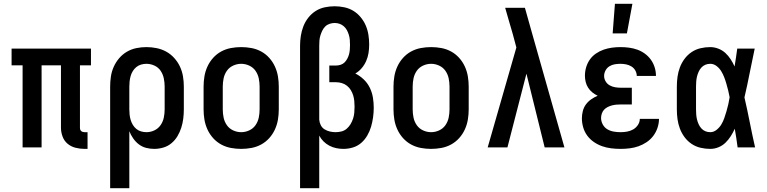

<svg xmlns="http://www.w3.org/2000/svg" viewBox="-20 -776 4040 1011"><path d="M425 8Q401 8 377.5 2Q354 -4 336 -19Q318 -34 309.5 -57Q301 -80 301 -103V-432H199V0H99V-432H41V-520H459V-432H401V-103Q401 -98 402.5 -93.5Q404 -89 407.5 -86Q411 -83 415.5 -81.5Q420 -80 425 -80H441V8Z M560 215V-320Q560 -347 564 -373.5Q568 -400 579 -424.5Q590 -449 607.5 -469.5Q625 -490 648 -503.5Q671 -517 697.5 -522.5Q724 -528 751 -528Q778 -528 805 -522.5Q832 -517 855.5 -504Q879 -491 897.5 -470.5Q916 -450 927.5 -425.5Q939 -401 943.5 -374Q948 -347 948 -320V-200Q948 -176 945 -151.5Q942 -127 934.5 -103.5Q927 -80 914.5 -59Q902 -38 883 -22Q864 -6 840 1Q816 8 792 8Q770 8 749 2.5Q728 -3 711 -16Q694 -29 681.5 -47Q669 -65 661 -85V215ZM751 -80Q773 -80 793 -89.5Q813 -99 825.5 -117Q838 -135 842.5 -156.5Q847 -178 847 -200V-320Q847 -342 842.5 -363.5Q838 -385 826 -403Q814 -421 793.5 -430.5Q773 -440 751 -440Q737 -440 723 -436Q709 -432 698 -423Q687 -414 679.5 -402Q672 -390 668 -376Q664 -362 662.5 -348Q661 -334 661 -320V-200Q661 -186 662.5 -172Q664 -158 668 -144.5Q672 -131 679.5 -118.5Q687 -106 698 -97Q709 -88 723 -84Q737 -80 751 -80Z M1250 8Q1223 8 1196 3Q1169 -2 1145 -15Q1121 -28 1102.5 -48.5Q1084 -69 1072.5 -94Q1061 -119 1056.5 -146Q1052 -173 1052 -200V-320Q1052 -347 1056.5 -374Q1061 -401 1072.5 -426Q1084 -451 1102.5 -471.5Q1121 -492 1145 -505Q1169 -518 1196 -523Q1223 -528 1250 -528Q1277 -528 1304 -523Q1331 -518 1355 -505Q1379 -492 1397.5 -471.5Q1416 -451 1427.5 -426Q1439 -401 1443.5 -374Q1448 -347 1448 -320V-200Q1448 -173 1443.5 -146Q1439 -119 1427.5 -94Q1416 -69 1397.5 -48.5Q1379 -28 1355 -15Q1331 -2 1304 3Q1277 8 1250 8ZM1250 -80Q1272 -80 1292.5 -89.5Q1313 -99 1325.5 -117Q1338 -135 1342.5 -156.5Q1347 -178 1347 -200V-320Q1347 -342 1342.5 -363.5Q1338 -385 1325.5 -403Q1313 -421 1292.5 -430.5Q1272 -440 1250 -440Q1228 -440 1207.5 -430.5Q1187 -421 1174.5 -403Q1162 -385 1157.5 -363.5Q1153 -342 1153 -320V-200Q1153 -178 1157.5 -156.5Q1162 -135 1174.5 -117Q1187 -99 1207.5 -89.5Q1228 -80 1250 -80Z M1560 215V-535Q1560 -561 1564 -587Q1568 -613 1577.5 -637.5Q1587 -662 1603.5 -683Q1620 -704 1642 -718Q1664 -732 1690 -737.5Q1716 -743 1742 -743Q1768 -743 1793.5 -737.5Q1819 -732 1840.5 -719Q1862 -706 1879 -685.5Q1896 -665 1906 -641.5Q1916 -618 1920 -592.5Q1924 -567 1924 -541Q1924 -519 1920.5 -497Q1917 -475 1908 -454.5Q1899 -434 1884.5 -417Q1870 -400 1851 -389Q1875 -377 1895 -358Q1915 -339 1927 -314.5Q1939 -290 1943.5 -263Q1948 -236 1948 -209Q1948 -184 1944.5 -158.5Q1941 -133 1934 -109Q1927 -85 1914 -62.5Q1901 -40 1882 -23.5Q1863 -7 1838.5 0.5Q1814 8 1788 8Q1769 8 1750 4Q1731 0 1714 -9Q1697 -18 1683.5 -31.5Q1670 -45 1661 -62V215ZM1747 -80Q1763 -80 1778.5 -84Q1794 -88 1806 -98.5Q1818 -109 1826 -122.5Q1834 -136 1839 -151Q1844 -166 1845.5 -182Q1847 -198 1847 -214Q1847 -229 1845.5 -244.5Q1844 -260 1839.5 -274.5Q1835 -289 1827 -302Q1819 -315 1807 -324.5Q1795 -334 1780 -338.5Q1765 -343 1750 -343H1714V-431H1750Q1762 -431 1774 -435Q1786 -439 1794.5 -447.5Q1803 -456 1809 -467.5Q1815 -479 1818 -490.5Q1821 -502 1822 -514.5Q1823 -527 1823 -539Q1823 -552 1822 -565.5Q1821 -579 1817 -592Q1813 -605 1807 -616.5Q1801 -628 1791 -637Q1781 -646 1768.5 -650.5Q1756 -655 1742 -655Q1729 -655 1715.5 -650.5Q1702 -646 1692.5 -636.5Q1683 -627 1677 -614.5Q1671 -602 1667 -589Q1663 -576 1662 -562.5Q1661 -549 1661 -535V-146Q1662 -131 1669 -117Q1676 -103 1689 -95Q1702 -87 1717 -83.5Q1732 -80 1747 -80Z M2250 8Q2223 8 2196 3Q2169 -2 2145 -15Q2121 -28 2102.5 -48.5Q2084 -69 2072.5 -94Q2061 -119 2056.5 -146Q2052 -173 2052 -200V-320Q2052 -347 2056.5 -374Q2061 -401 2072.5 -426Q2084 -451 2102.5 -471.5Q2121 -492 2145 -505Q2169 -518 2196 -523Q2223 -528 2250 -528Q2277 -528 2304 -523Q2331 -518 2355 -505Q2379 -492 2397.5 -471.5Q2416 -451 2427.5 -426Q2439 -401 2443.5 -374Q2448 -347 2448 -320V-200Q2448 -173 2443.5 -146Q2439 -119 2427.5 -94Q2416 -69 2397.5 -48.5Q2379 -28 2355 -15Q2331 -2 2304 3Q2277 8 2250 8ZM2250 -80Q2272 -80 2292.5 -89.5Q2313 -99 2325.5 -117Q2338 -135 2342.5 -156.5Q2347 -178 2347 -200V-320Q2347 -342 2342.5 -363.5Q2338 -385 2325.5 -403Q2313 -421 2292.5 -430.5Q2272 -440 2250 -440Q2228 -440 2207.5 -430.5Q2187 -421 2174.5 -403Q2162 -385 2157.5 -363.5Q2153 -342 2153 -320V-200Q2153 -178 2157.5 -156.5Q2162 -135 2174.5 -117Q2187 -99 2207.5 -89.5Q2228 -80 2250 -80Z M2548 0 2699 -526 2680 -597Q2670 -631 2660 -665.5Q2650 -700 2640 -735H2744L2776 -621L2952 0H2848L2752 -388L2652 0Z M3248 8Q3223 8 3198.5 5Q3174 2 3151 -6Q3128 -14 3107.5 -28Q3087 -42 3072.5 -61.5Q3058 -81 3051 -105Q3044 -129 3044 -153Q3044 -172 3049 -191.5Q3054 -211 3065.5 -226.5Q3077 -242 3093 -253Q3109 -264 3127 -272Q3112 -279 3099 -289.5Q3086 -300 3077 -314Q3068 -328 3064 -344.5Q3060 -361 3060 -377Q3060 -400 3066.5 -422Q3073 -444 3086 -462.5Q3099 -481 3118 -494Q3137 -507 3158.5 -514.5Q3180 -522 3202.5 -525Q3225 -528 3247 -528Q3270 -528 3292.5 -525Q3315 -522 3336 -514.5Q3357 -507 3375.5 -493.5Q3394 -480 3407 -462Q3420 -444 3427 -422Q3434 -400 3434 -377V-376H3333Q3333 -391 3325.5 -404.5Q3318 -418 3305 -426Q3292 -434 3277 -437Q3262 -440 3247 -440Q3232 -440 3217 -437.5Q3202 -435 3189 -427Q3176 -419 3168.5 -405Q3161 -391 3161 -376Q3161 -361 3169 -347.5Q3177 -334 3190.5 -326.5Q3204 -319 3219.5 -316.5Q3235 -314 3250 -314H3307V-226H3250Q3238 -226 3226 -225Q3214 -224 3202.5 -221Q3191 -218 3180 -212.5Q3169 -207 3161 -198.5Q3153 -190 3149 -178Q3145 -166 3145 -155Q3145 -137 3154 -120.5Q3163 -104 3178.5 -95Q3194 -86 3212 -83Q3230 -80 3248 -80Q3265 -80 3282 -83Q3299 -86 3314 -94.5Q3329 -103 3339 -118Q3349 -133 3349 -150H3450Q3450 -126 3442 -102.5Q3434 -79 3419.5 -60Q3405 -41 3385 -27.5Q3365 -14 3342.5 -6Q3320 2 3296 5Q3272 8 3248 8ZM3206 -600 3218 -756H3310L3281 -600Z M3720 8Q3694 8 3668.5 2Q3643 -4 3621.5 -18.5Q3600 -33 3584.5 -54Q3569 -75 3560 -99Q3551 -123 3547.5 -148.5Q3544 -174 3544 -200V-320Q3544 -346 3547.5 -371.5Q3551 -397 3560 -421Q3569 -445 3584.5 -466Q3600 -487 3621.5 -501.5Q3643 -516 3668.5 -522Q3694 -528 3720 -528Q3741 -528 3762 -520Q3783 -512 3799 -497.5Q3815 -483 3827 -464.5Q3839 -446 3848 -426Q3852 -450 3855.5 -473.5Q3859 -497 3862 -520H3954Q3940 -456 3927.5 -391.5Q3915 -327 3900 -263Q3915 -198 3928 -132Q3941 -66 3956 0H3864Q3861 -25 3857 -49.5Q3853 -74 3849 -98Q3840 -78 3828 -59Q3816 -40 3800 -24.5Q3784 -9 3763 -0.5Q3742 8 3720 8ZM3720 -80Q3738 -80 3753.5 -92.5Q3769 -105 3778.5 -121Q3788 -137 3794 -154.5Q3800 -172 3805.5 -190.5Q3811 -209 3815 -227Q3819 -245 3822 -264Q3819 -281 3814.5 -299Q3810 -317 3805 -334.5Q3800 -352 3793.5 -369Q3787 -386 3777.5 -401.5Q3768 -417 3753 -428.5Q3738 -440 3720 -440Q3706 -440 3694 -435Q3682 -430 3673 -420Q3664 -410 3658.5 -397.5Q3653 -385 3650 -372.5Q3647 -360 3646 -346.5Q3645 -333 3645 -320V-200Q3645 -187 3646 -173.5Q3647 -160 3650 -147.5Q3653 -135 3658.5 -122.5Q3664 -110 3673 -100Q3682 -90 3694 -85Q3706 -80 3720 -80Z"/></svg>

Font: Iosevka Custom Semibold
Style: Regular
Weight: 600
Designer: Belleve Invis
Foundry: Belleve Invis
Version: Version 27.0.2; ttfautohint (v1.8.4)